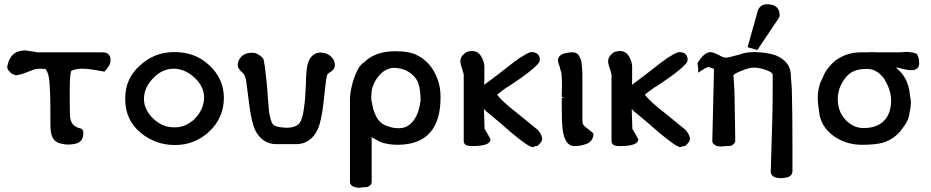

<svg xmlns="http://www.w3.org/2000/svg" viewBox="-20 -681 4377 903"><path d="M461 -435Q500 -435 500 -398Q500 -373 471 -344Q435 -351 409.5 -354.5Q384 -358 367 -358Q341 -358 324 -351Q322 -350 320.5 -350Q319 -350 317 -348Q315 -348 315 -348Q311 -335 309.5 -311.5Q308 -288 308 -256V-211Q308 -134 311 -122Q319 -85 359 -77Q372 -73 372 -56Q372 -29 358 -16.5Q344 -4 316 -2Q308 -1 301 -1Q284 -1 271 -5Q234 -10 223 -45Q217 -63 217 -102V-164Q217 -212 215.5 -245.5Q214 -279 212 -302Q209 -332 199 -349Q195 -356 193 -357H183Q178 -357 174 -358Q163 -358 152.5 -356.5Q142 -355 137 -353L129 -351L135 -352L106 -341Q91 -335 78.5 -331.5Q66 -328 59 -327Q53 -327 48 -329Q43 -331 38 -333Q28 -339 26 -344Q14 -353 14 -367Q26 -442 97 -444Q103 -444 118 -441Q122 -441 124 -440H128Q130 -439 134 -439Q135 -439 135 -439L139 -438Q140 -438 140 -438L154 -435Z M797 -436Q800 -436 803 -436Q846 -436 885.5 -422.5Q925 -409 960 -378Q1032 -314 1033 -222Q1033 -128 965 -63Q932 -32 891.5 -15.5Q851 1 804 1Q756 1 716 -13.5Q676 -28 641 -57Q569 -117 569 -214Q569 -217 569 -219Q569 -310 636 -371Q703 -435 797 -436ZM657 -219Q657 -218 657 -217Q657 -164 702 -122Q744 -82 800 -82Q829 -82 852.5 -92.5Q876 -103 897 -123H896Q938 -165 940 -220Q940 -221 940 -222Q940 -272 897 -314Q851 -357 798 -358Q744 -358 702 -315Q681 -294 669.5 -270Q658 -246 657 -219Z M1280 -3Q1214 -3 1180 -69Q1163 -107 1153 -183L1138 -299Q1133 -328 1123 -337Q1112 -346 1107 -353Q1102 -360 1100 -365Q1098 -373 1098 -377Q1098 -392 1111 -410Q1129 -433 1167 -433Q1191 -433 1216 -408Q1221 -403 1225.5 -369Q1230 -335 1235 -283Q1237 -269 1237.5 -255.5Q1238 -242 1239 -232Q1242 -193 1244 -170Q1246 -147 1248 -141Q1256 -96 1272 -90Q1291 -82 1307 -82Q1309 -81 1312 -81Q1316 -81 1320.5 -81Q1325 -81 1329 -80Q1347 -80 1364 -85.5Q1381 -91 1389 -103Q1404 -123 1410 -176Q1416 -212 1419 -292Q1419 -321 1421 -341Q1423 -361 1425 -371Q1430 -399 1446 -416Q1462 -433 1485 -434Q1513 -434 1533.5 -418Q1554 -402 1555 -376Q1555 -375 1555 -374Q1555 -353 1527 -338H1528Q1519 -333 1518 -326V-327Q1513 -311 1501 -194Q1496 -152 1489.5 -122Q1483 -92 1475 -74Q1442 -3 1372 -3Z M1728 174Q1728 191 1708 198Q1707 198 1704 198.5Q1701 199 1698 199Q1694 200 1687.5 200Q1681 200 1674 202Q1630 202 1626 177V-213Q1626 -250 1641 -301Q1660 -361 1684 -382L1683 -381Q1685 -383 1689.5 -386.5Q1694 -390 1701 -395H1700L1711 -404Q1758 -438 1832 -440Q1836 -440 1840 -440Q1900 -440 1934 -425Q2007 -392 2037 -311Q2045 -291 2048.5 -269Q2052 -247 2052 -223Q2052 -2 1852 0Q1805 0 1769 -13L1728 -36ZM1934 -314Q1898 -360 1833 -362Q1832 -362 1831 -362Q1811 -362 1785 -346Q1765 -331 1752 -311.5Q1739 -292 1732 -271Q1729 -263 1728 -252Q1727 -241 1726 -227Q1726 -224 1726 -221Q1726 -214 1728 -202Q1730 -190 1735 -171H1734Q1739 -157 1744.5 -143.5Q1750 -130 1758 -119Q1775 -97 1796 -90Q1827 -78 1851 -78Q1853 -78 1856 -78Q1897 -78 1923.5 -112Q1950 -146 1958 -208Q1958 -284 1934 -314Z M2257 -282Q2266 -288 2282 -300.5Q2298 -313 2321 -330L2397 -389Q2405 -394 2414.5 -401.5Q2424 -409 2434 -415V-414Q2466 -435 2478 -436Q2500 -436 2509.5 -426Q2519 -416 2519 -402Q2519 -398 2518 -394Q2516 -382 2478 -350.5Q2440 -319 2366 -271V-272Q2351 -261 2338 -251.5Q2325 -242 2318 -235Q2329 -221 2353 -198.5Q2377 -176 2415 -147L2508 -71Q2516 -63 2522 -52.5Q2528 -42 2530 -31Q2530 -22 2527.5 -17.5Q2525 -13 2522 -9L2507 6H2500Q2497 7 2493 8.5Q2489 10 2485 11Q2466 11 2379 -62Q2357 -82 2333.5 -102Q2310 -122 2282 -145Q2276 -150 2274 -151.5Q2272 -153 2270 -154.5Q2268 -156 2265.5 -158.5Q2263 -161 2256 -169L2259 -75Q2265 -66 2272 -53.5Q2279 -41 2287 -26Q2287 6 2201 6Q2199 6 2198 6Q2161 6 2161 -18V-327Q2161 -332 2159 -338.5Q2157 -345 2154 -355Q2145 -382 2145 -392Q2145 -415 2166 -430L2164 -429Q2176 -441 2202 -441Q2234 -441 2250 -402Q2256 -391 2258 -369V-300Z M2719 -103Q2724 -89 2741 -78L2755 -67Q2758 -64 2761.5 -61.5Q2765 -59 2771 -53Q2771 -17 2738 -4Q2721 2 2707 4Q2693 6 2682 6Q2681 6 2680 6Q2659 6 2645 -14Q2631 -34 2626 -73Q2624 -90 2623 -115.5Q2622 -141 2622 -173V-220H2639Q2633 -220 2627.5 -222Q2622 -224 2622 -228Q2622 -234 2622 -243.5Q2622 -253 2623 -267Q2623 -274 2623 -284.5Q2623 -295 2622.5 -305.5Q2622 -316 2621.5 -325.5Q2621 -335 2620 -340Q2617 -347 2614.5 -358Q2612 -369 2607 -383L2604 -397Q2604 -417 2628 -428L2650 -433Q2656 -434 2661.5 -434.5Q2667 -435 2672 -435Q2689 -435 2700 -424L2705 -415Q2706 -412 2708.5 -406.5Q2711 -401 2712 -401Q2714 -395 2715.5 -382.5Q2717 -370 2718 -353Q2719 -348 2719 -339V-115Q2719 -106 2720 -101Z M2952 -282Q2961 -288 2977 -300.5Q2993 -313 3016 -330L3092 -389Q3100 -394 3109.5 -401.5Q3119 -409 3129 -415V-414Q3161 -435 3173 -436Q3195 -436 3204.5 -426Q3214 -416 3214 -402Q3214 -398 3213 -394Q3211 -382 3173 -350.5Q3135 -319 3061 -271V-272Q3046 -261 3033 -251.5Q3020 -242 3013 -235Q3024 -221 3048 -198.5Q3072 -176 3110 -147L3203 -71Q3211 -63 3217 -52.5Q3223 -42 3225 -31Q3225 -22 3222.5 -17.5Q3220 -13 3217 -9L3202 6H3195Q3192 7 3188 8.5Q3184 10 3180 11Q3161 11 3074 -62Q3052 -82 3028.5 -102Q3005 -122 2977 -145Q2971 -150 2969 -151.5Q2967 -153 2965 -154.5Q2963 -156 2960.5 -158.5Q2958 -161 2951 -169L2954 -75Q2960 -66 2967 -53.5Q2974 -41 2982 -26Q2982 6 2896 6Q2894 6 2893 6Q2856 6 2856 -18V-327Q2856 -332 2854 -338.5Q2852 -345 2849 -355Q2840 -382 2840 -392Q2840 -415 2861 -430L2859 -429Q2871 -441 2897 -441Q2929 -441 2945 -402Q2951 -391 2953 -369V-300Z M3544 -631Q3555 -660 3586 -661Q3642 -661 3646 -617Q3647 -614 3647 -611Q3647 -603 3642 -595L3542 -446L3496 -459ZM3526 -436Q3585 -436 3630 -420Q3694 -392 3699 -336Q3699 -333 3699.5 -328Q3700 -323 3700 -318L3704 -262Q3707 -155 3707 5V124Q3707 132 3703.5 138.5Q3700 145 3692 149Q3687 153 3678 154Q3669 155 3656 157Q3605 157 3605 126Q3605 125 3605 124L3612 -112Q3613 -141 3613.5 -180Q3614 -219 3614 -258V-329Q3614 -341 3582 -352Q3551 -363 3528 -363Q3526 -363 3523 -363Q3514 -363 3500.5 -359.5Q3487 -356 3467 -348Q3429 -333 3429 -325Q3429 -323 3429.5 -321.5Q3430 -320 3430 -319V-320L3433 -275Q3435 -247 3435 -213.5Q3435 -180 3436 -140Q3436 -129 3436.5 -118Q3437 -107 3437 -95L3438 -18Q3438 -7 3420 4Q3415 6 3398 6Q3394 6 3390.5 6.5Q3387 7 3382 7Q3377 8 3371 8Q3369 8 3363.5 7.5Q3358 7 3351 6Q3341 1 3335.5 -4.5Q3330 -10 3330 -19L3338 -355Q3338 -358 3334 -358Q3324 -364 3309 -366Q3306 -365 3295 -359Q3284 -353 3264 -339Q3264 -359 3263 -366.5Q3262 -374 3260 -383Q3289 -433 3320 -436Q3333 -436 3363 -421Q3381 -410 3394 -410Q3395 -410 3396 -410Q3404 -410 3418 -414Q3432 -418 3452 -423Q3453 -423 3453 -423L3456 -424Q3457 -424 3457 -424Q3478 -432 3495 -434Q3512 -436 3526 -436Z M3834 -281Q3835 -283 3836.5 -288Q3838 -293 3843 -301L3842 -300Q3848 -312 3857 -333Q3865 -350 3879.5 -367Q3894 -384 3910 -397Q3960 -433 4024 -435H4062Q4070 -435 4080 -436Q4093 -435 4102 -435H4216Q4220 -435 4226 -436Q4235 -437 4242 -437Q4245 -437 4251 -436.5Q4257 -436 4262 -435Q4275 -435 4292 -428Q4303 -410 4303 -384Q4303 -351 4266 -351Q4244 -351 4211 -361Q4209 -361 4194 -364Q4200 -356 4212 -346Q4247 -311 4257 -254Q4258 -243 4260 -231Q4262 -219 4264 -205Q4264 -190 4262.5 -177.5Q4261 -165 4257 -148Q4256 -117 4220 -71Q4186 -27 4133 -10Q4097 0 4033 0Q3960 0 3901 -41Q3838 -87 3832 -158Q3829 -179 3827.5 -193Q3826 -207 3826 -211V-223Q3826 -252 3835 -281ZM3922 -192Q3927 -147 3961 -113Q3995 -80 4038 -79Q4042 -79 4045 -79Q4103 -79 4136.5 -112Q4170 -145 4171 -205Q4171 -207 4171 -208Q4171 -257 4140 -307H4141Q4106 -357 4058 -357Q4020 -357 3995 -346Q3956 -329 3932 -274V-275Q3920 -246 3920 -211Q3920 -208 3921 -204V-195Z"/></svg>

Font: New Athena Unicode
Style: Bold
Weight: 700
Designer: J. Rusten 1997; rev. by R. Hancock 2001, 2002, rev. by D. Mastronarde 2002-2021
Foundry: Society for Classical Studies (formerly American Philological Association)
Version: Version 5.008